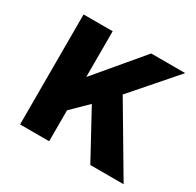

<svg xmlns="http://www.w3.org/2000/svg" viewBox="-121 -661 811 795"><g transform="rotate(30 285.0 -263.0)"><path d="M64 0V-525.9H203.1V-307.1L387.2 -525.9H549.8L370.1 -319.8L559.1 0H399.9L278.8 -222.2L203.1 -147.9V0Z"/></g></svg>

Font: Archivo
Style: Bold
Weight: 700
Designer: Hector Gatti
Foundry: Omnibus-Type
Version: Version 2.001